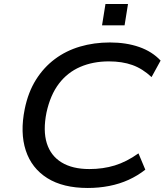

<svg xmlns="http://www.w3.org/2000/svg" viewBox="-20 -925 831 954"><path d="M416 9Q293 9 215 -40Q137 -89 108 -177.5Q79 -266 103 -384Q120 -467 158.5 -528.5Q197 -590 252.5 -631.5Q308 -673 377.5 -693.5Q447 -714 526 -714Q607 -714 671.5 -691.5Q736 -669 778 -624L733 -542Q688 -584 637.5 -602Q587 -620 521 -620Q442 -620 378.5 -592.5Q315 -565 272.5 -509Q230 -453 211 -366Q193 -276 212.5 -213.5Q232 -151 286 -118Q340 -85 424 -85Q492 -85 550.5 -103Q609 -121 668 -163L702 -82Q664 -52 619 -31.5Q574 -11 522.5 -1Q471 9 416 9ZM487 -799 504 -905H616L599 -799Z"/></svg>

Font: Nunito Sans 7pt SemiExpanded Medium
Style: Italic
Weight: 500
Width: 6
Italic angle: -9°
Designer: Vernon Adams
Foundry: Vernon Adams
Version: Version 3.101;gftools[0.9.27]